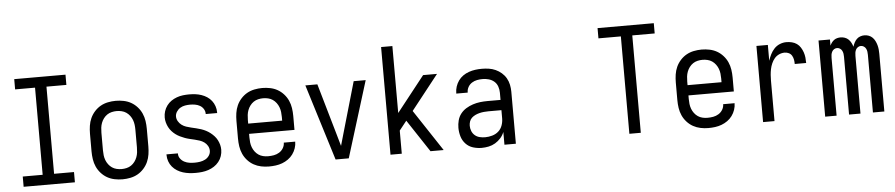

<svg xmlns="http://www.w3.org/2000/svg" viewBox="-43 -1017 6085 1306"><g transform="rotate(-5 3000.0 -363.5)"><path d="M75 0V-70H211V-665H75V-735H425V-665H289V-70H425V0Z M750 8Q723 8 696 2.5Q669 -3 646 -16Q623 -29 604.5 -49.5Q586 -70 575 -94.5Q564 -119 560 -146Q556 -173 556 -200V-320Q556 -347 560 -374Q564 -401 575 -425.5Q586 -450 604.5 -470.5Q623 -491 646 -504Q669 -517 696 -522.5Q723 -528 750 -528Q777 -528 804 -522.5Q831 -517 854 -504Q877 -491 895.5 -470.5Q914 -450 925 -425.5Q936 -401 940 -374Q944 -347 944 -320V-200Q944 -173 940 -146Q936 -119 925 -94.5Q914 -70 895.5 -49.5Q877 -29 854 -16Q831 -3 804 2.5Q777 8 750 8ZM750 -62Q767 -62 784 -66Q801 -70 815 -79.5Q829 -89 839.5 -103Q850 -117 856 -133Q862 -149 864 -166Q866 -183 866 -200V-320Q866 -337 864 -354Q862 -371 856 -387Q850 -403 839.5 -417Q829 -431 815 -440.5Q801 -450 784 -454Q767 -458 750 -458Q733 -458 716 -454Q699 -450 685 -440.5Q671 -431 660.5 -417Q650 -403 644 -387Q638 -371 636 -354Q634 -337 634 -320V-200Q634 -183 636 -166Q638 -149 644 -133Q650 -117 660.5 -103Q671 -89 685 -79.5Q699 -70 716 -66Q733 -62 750 -62Z M1249 8Q1227 8 1205.5 5.5Q1184 3 1163 -3.5Q1142 -10 1123.5 -21.5Q1105 -33 1091 -49.5Q1077 -66 1069.5 -87Q1062 -108 1062 -130V-135H1140V-132Q1140 -114 1151 -99Q1162 -84 1178.5 -75.5Q1195 -67 1213 -64.5Q1231 -62 1249 -62Q1267 -62 1285.5 -65Q1304 -68 1320.5 -76.5Q1337 -85 1347.5 -100.5Q1358 -116 1358 -134Q1358 -152 1349 -167.5Q1340 -183 1326 -193Q1312 -203 1295.5 -208.5Q1279 -214 1262 -218Q1245 -222 1228 -226Q1211 -230 1195 -236Q1179 -242 1163.5 -249.5Q1148 -257 1134 -267.5Q1120 -278 1108.5 -291Q1097 -304 1089 -319.5Q1081 -335 1076.5 -352Q1072 -369 1072 -386Q1072 -408 1078.5 -428.5Q1085 -449 1098 -466.5Q1111 -484 1128.5 -496Q1146 -508 1166.5 -515.5Q1187 -523 1208.5 -525.5Q1230 -528 1251 -528Q1272 -528 1293 -525.5Q1314 -523 1334.5 -516Q1355 -509 1372.5 -497.5Q1390 -486 1403 -469.5Q1416 -453 1423 -432.5Q1430 -412 1430 -391V-385H1352V-388Q1352 -405 1342.5 -420Q1333 -435 1318 -443.5Q1303 -452 1285.5 -455Q1268 -458 1251 -458Q1234 -458 1216.5 -455Q1199 -452 1184 -443Q1169 -434 1159 -418.5Q1149 -403 1149 -386Q1149 -369 1158 -353.5Q1167 -338 1181 -327.5Q1195 -317 1211.5 -311.5Q1228 -306 1245 -302Q1262 -298 1279 -294Q1296 -290 1312.5 -284.5Q1329 -279 1344.5 -271Q1360 -263 1373.5 -252.5Q1387 -242 1399 -229Q1411 -216 1419 -200.5Q1427 -185 1431.5 -168.5Q1436 -152 1436 -134Q1436 -112 1429 -91Q1422 -70 1408 -52.5Q1394 -35 1375.5 -23Q1357 -11 1336 -4Q1315 3 1293 5.5Q1271 8 1249 8Z M1750 8Q1723 8 1696.5 2.5Q1670 -3 1646.5 -16Q1623 -29 1604.5 -49.5Q1586 -70 1575 -94.5Q1564 -119 1560 -146Q1556 -173 1556 -200V-320Q1556 -347 1560 -374Q1564 -401 1575 -425.5Q1586 -450 1604.5 -470.5Q1623 -491 1646 -504Q1669 -517 1696 -522.5Q1723 -528 1750 -528Q1777 -528 1804 -522.5Q1831 -517 1854 -504Q1877 -491 1895.5 -470.5Q1914 -450 1925 -425.5Q1936 -401 1940 -374Q1944 -347 1944 -320V-225H1634V-200Q1634 -183 1636 -166Q1638 -149 1644 -133Q1650 -117 1660.5 -103Q1671 -89 1685 -79.5Q1699 -70 1716 -66Q1733 -62 1750 -62Q1770 -62 1789.5 -65.5Q1809 -69 1826 -79.5Q1843 -90 1853.5 -107.5Q1864 -125 1864 -145H1942Q1942 -122 1934.5 -100Q1927 -78 1913.5 -59.5Q1900 -41 1881 -27.5Q1862 -14 1840.5 -6Q1819 2 1796 5Q1773 8 1750 8ZM1866 -295V-320Q1866 -337 1864 -354Q1862 -371 1856 -387Q1850 -403 1839.5 -417Q1829 -431 1815 -440.5Q1801 -450 1784 -454Q1767 -458 1750 -458Q1733 -458 1716 -454Q1699 -450 1685 -440.5Q1671 -431 1660.5 -417Q1650 -403 1644 -387Q1638 -371 1636 -354Q1634 -337 1634 -320V-295Z M2205 0 2044 -520H2126L2226 -173Q2232 -152 2238 -131Q2244 -110 2250 -89Q2256 -110 2262 -131Q2268 -152 2274 -173L2374 -520H2456L2295 0Z M2853 0 2707 -221 2657 -158V0H2580V-735H2657V-278L2848 -520H2943L2756 -283L2943 0Z M3202 8Q3172 8 3143 -1Q3114 -10 3093.5 -32Q3073 -54 3064.5 -83Q3056 -112 3056 -142Q3056 -167 3062.5 -192Q3069 -217 3084.5 -237Q3100 -257 3122 -270.5Q3144 -284 3168.5 -292Q3193 -300 3218 -303Q3243 -306 3269 -306H3358V-355Q3358 -376 3351 -397Q3344 -418 3328 -432Q3312 -446 3291 -452Q3270 -458 3249 -458Q3230 -458 3211 -454.5Q3192 -451 3175.5 -440.5Q3159 -430 3149.5 -413Q3140 -396 3140 -377V-375H3062V-378Q3062 -401 3069 -422.5Q3076 -444 3089 -462.5Q3102 -481 3120.5 -494Q3139 -507 3160.5 -514.5Q3182 -522 3204 -525Q3226 -528 3249 -528Q3273 -528 3297 -524.5Q3321 -521 3343 -511Q3365 -501 3383.5 -485Q3402 -469 3414 -448Q3426 -427 3431 -403Q3436 -379 3436 -355V0H3358V-87Q3349 -64 3332.5 -45.5Q3316 -27 3295 -14.5Q3274 -2 3250 3Q3226 8 3202 8ZM3232 -62Q3256 -62 3280.5 -69Q3305 -76 3323 -92Q3341 -108 3349.5 -131.5Q3358 -155 3358 -180V-236H3269Q3254 -236 3238.5 -234.5Q3223 -233 3208.5 -229.5Q3194 -226 3180 -219.5Q3166 -213 3155 -203Q3144 -193 3139 -178.5Q3134 -164 3134 -149Q3134 -130 3141 -112.5Q3148 -95 3162 -83Q3176 -71 3194.5 -66.5Q3213 -62 3232 -62Z M4211 0V-665H4058V-735H4442V-665H4289V0Z M4750 8Q4723 8 4696.5 2.5Q4670 -3 4646.5 -16Q4623 -29 4604.5 -49.5Q4586 -70 4575 -94.5Q4564 -119 4560 -146Q4556 -173 4556 -200V-320Q4556 -347 4560 -374Q4564 -401 4575 -425.5Q4586 -450 4604.5 -470.5Q4623 -491 4646 -504Q4669 -517 4696 -522.5Q4723 -528 4750 -528Q4777 -528 4804 -522.5Q4831 -517 4854 -504Q4877 -491 4895.5 -470.5Q4914 -450 4925 -425.5Q4936 -401 4940 -374Q4944 -347 4944 -320V-225H4634V-200Q4634 -183 4636 -166Q4638 -149 4644 -133Q4650 -117 4660.5 -103Q4671 -89 4685 -79.5Q4699 -70 4716 -66Q4733 -62 4750 -62Q4770 -62 4789.5 -65.5Q4809 -69 4826 -79.5Q4843 -90 4853.5 -107.5Q4864 -125 4864 -145H4942Q4942 -122 4934.5 -100Q4927 -78 4913.5 -59.5Q4900 -41 4881 -27.5Q4862 -14 4840.5 -6Q4819 2 4796 5Q4773 8 4750 8ZM4866 -295V-320Q4866 -337 4864 -354Q4862 -371 4856 -387Q4850 -403 4839.5 -417Q4829 -431 4815 -440.5Q4801 -450 4784 -454Q4767 -458 4750 -458Q4733 -458 4716 -454Q4699 -450 4685 -440.5Q4671 -431 4660.5 -417Q4650 -403 4644 -387Q4638 -371 4636 -354Q4634 -337 4634 -320V-295Z M5124 0V-520H5202V-412Q5209 -434 5219.5 -455Q5230 -476 5246 -493Q5262 -510 5284 -519Q5306 -528 5329 -528Q5348 -528 5366.5 -523.5Q5385 -519 5400 -508.5Q5415 -498 5425 -482Q5435 -466 5441 -448.5Q5447 -431 5449 -412.5Q5451 -394 5451 -375H5373Q5373 -390 5370.5 -404.5Q5368 -419 5360.5 -432Q5353 -445 5339.5 -451.5Q5326 -458 5311 -458Q5291 -458 5272.5 -449.5Q5254 -441 5241.5 -426Q5229 -411 5221 -392.5Q5213 -374 5209 -354.5Q5205 -335 5203.5 -315Q5202 -295 5202 -276V0Z M5548 0V-520H5626V-478Q5631 -489 5638 -498.5Q5645 -508 5654.5 -515Q5664 -522 5675.5 -525Q5687 -528 5699 -528Q5714 -528 5728 -523Q5742 -518 5752.5 -508Q5763 -498 5770 -484.5Q5777 -471 5781 -457Q5785 -471 5792 -484.5Q5799 -498 5809 -508Q5819 -518 5833 -523Q5847 -528 5862 -528Q5877 -528 5891.5 -522.5Q5906 -517 5916.5 -506.5Q5927 -496 5934 -482Q5941 -468 5945 -453.5Q5949 -439 5950.5 -424Q5952 -409 5952 -394V0H5874V-394Q5874 -405 5872.5 -415.5Q5871 -426 5866 -436Q5861 -446 5851.5 -452Q5842 -458 5831 -458Q5821 -458 5811.5 -452Q5802 -446 5797 -436Q5792 -426 5790.5 -415.5Q5789 -405 5789 -394V0H5711V-394Q5711 -405 5709.5 -415.5Q5708 -426 5703 -436Q5698 -446 5688.5 -452Q5679 -458 5669 -458Q5658 -458 5648.5 -452Q5639 -446 5634 -436Q5629 -426 5627.5 -415.5Q5626 -405 5626 -394V0Z"/></g></svg>

Font: Iosevka Term
Style: Regular
Weight: 400
Monospace: yes
Designer: Belleve Invis
Foundry: Belleve Invis
Version: Version 30.0.1